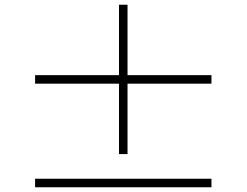

<svg xmlns="http://www.w3.org/2000/svg" viewBox="-20 -817 1040 810"><path d="M518 -464H872V-500H518V-797H482V-500H128V-464H482V-167H518ZM872 -27V-63H128V-27Z"/></svg>

Font: Source Han Sans JP ExtraLight
Style: Regular
Weight: 250
Designer: Ryoko NISHIZUKA 西塚涼子 (kana, bopomofo & ideographs); Paul D. Hunt (Latin, Greek & Cyrillic); Sandoll Communications 산돌커뮤니
Foundry: Adobe
Version: Version 2.001;hotconv 1.0.107;makeotfexe 2.5.65593